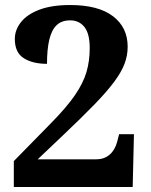

<svg xmlns="http://www.w3.org/2000/svg" viewBox="-20 -744 599 764"><path d="M35 0V-103L183 -254Q245 -317 278 -365Q311 -413 324 -457Q337 -501 337 -553Q337 -610 316 -636.5Q295 -663 259 -663Q225 -663 205 -643.5Q185 -624 176 -585.5Q167 -547 167 -490Q110 -490 74.5 -512.5Q39 -535 39 -589Q39 -625 63.5 -656Q88 -687 137 -705.5Q186 -724 259 -724Q371 -724 429.5 -679.5Q488 -635 488 -558Q488 -523 475.5 -490Q463 -457 434 -418Q405 -379 355 -327.5Q305 -276 230 -205L130 -110H363Q394 -110 415.5 -128Q437 -146 446 -179L454 -210H513L508 0Z"/></svg>

Font: Noto Serif Vithkuqi
Style: Bold
Weight: 700
Version: Version 1.005